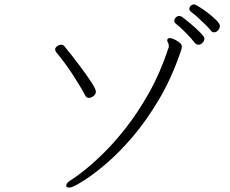

<svg xmlns="http://www.w3.org/2000/svg" viewBox="-20 -838 1040 867"><path d="M946 -692Q938 -692 932 -700Q924 -711 908 -726.5Q892 -742 874.5 -758Q857 -774 842 -785Q835 -791 835 -798Q835 -806 841.5 -812Q848 -818 856 -818Q862 -818 880.5 -806.5Q899 -795 920.5 -778.5Q942 -762 957.5 -746Q973 -730 973 -721Q973 -711 965 -701.5Q957 -692 946 -692ZM876 -636Q867 -636 861 -643Q843 -666 817 -692Q791 -718 774 -731Q767 -737 767 -744Q767 -752 774 -759Q781 -766 790 -766Q794 -766 800 -763Q807 -758 823.5 -745Q840 -732 858.5 -715.5Q877 -699 890 -685Q903 -671 903 -664Q903 -654 894.5 -645Q886 -636 876 -636ZM296 -22Q312 -31 351 -61Q390 -91 441.5 -140.5Q493 -190 548 -260Q603 -330 653.5 -420Q704 -510 740 -619Q742 -623 742 -626Q742 -629 742 -632Q742 -641 738.5 -646Q735 -651 735 -655Q735 -666 747 -666Q754 -666 766.5 -660.5Q779 -655 790 -646.5Q801 -638 801 -628Q801 -619 797 -608Q755 -485 698 -389Q641 -293 580 -221.5Q519 -150 463 -102Q407 -54 366 -27.5Q325 -1 309 5Q301 9 292 9Q279 9 279 0Q279 -11 296 -22ZM413 -424Q413 -413 402.5 -404.5Q392 -396 381 -396Q371 -396 366 -405Q339 -455 304.5 -507Q270 -559 234 -602Q229 -609 229 -614Q229 -623 238 -629.5Q247 -636 257 -636Q266 -636 270 -630Q311 -580 343 -537Q375 -494 394 -464.5Q413 -435 413 -424Z"/></svg>

Font: Moon Stars Kai T Light
Style: Regular
Weight: 300
Designer: GuiWonder
Version: Version 1.101